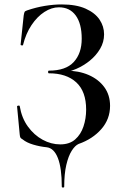

<svg xmlns="http://www.w3.org/2000/svg" viewBox="-20 -656 569 867"><path d="M259 187Q259 103 241.5 58Q224 13 191 9Q160 6 130 -3Q100 -12 83 -26Q74 -31 72 -35Q70 -39 69 -49L57 -176Q57 -178 62.5 -179Q68 -180 69 -177Q78 -123 106 -84.5Q134 -46 172.5 -25Q211 -4 252 -4Q294 -4 319.5 -26.5Q345 -49 357 -85Q369 -121 369 -161Q369 -243 324.5 -284Q280 -325 201 -325Q197 -325 197 -331Q197 -337 201 -337Q277 -337 313 -376Q349 -415 349 -481Q349 -549 322 -586Q295 -623 246 -623Q213 -623 180.5 -602Q148 -581 122.5 -543Q97 -505 84 -453Q83 -450 78 -451Q73 -452 73 -454L87 -586Q89 -598 91 -602Q93 -606 102 -609Q143 -623 183 -629.5Q223 -636 258 -636Q324 -636 366.5 -617Q409 -598 429.5 -567.5Q450 -537 450 -501Q450 -466 432 -435.5Q414 -405 385.5 -382Q357 -359 324.5 -345Q292 -331 263 -329L277 -337Q335 -337 380 -317.5Q425 -298 451 -262.5Q477 -227 477 -178Q477 -118 437.5 -73Q398 -28 335 -6Q319 1 304 24.5Q289 48 279.5 88.5Q270 129 270 187Q270 191 264.5 191Q259 191 259 187Z"/></svg>

Font: Cormorant SemiBold
Style: Regular
Weight: 600
Designer: Christian Thalmann (Catharsis Fonts)
Foundry: Catharsis Fonts
Version: Version 4.000